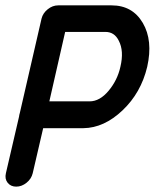

<svg xmlns="http://www.w3.org/2000/svg" viewBox="-25 -688 605 716"><path d="M391 -668Q469 -668 507.5 -602.5Q546 -537 524 -439Q501 -342 432 -276.5Q363 -211 286 -210H136L97 -42Q92 -21 74 -6.5Q56 8 35.5 8Q15 8 3.5 -6.5Q-8 -21 -3 -42L46 -253Q46 -256 47 -259.5Q48 -263 49 -267L130 -619Q135 -639 153 -653.5Q171 -668 192 -668ZM424 -439Q438 -498 418 -536Q402 -569 368 -569H218L159 -310H309Q347 -310 380 -349.5Q413 -389 424 -439Z"/></svg>

Font: Brass Mono
Style: Bold Italic
Weight: 700
Italic angle: -13°
Monospace: yes
Version: Version 1.000; ttfautohint (v1.8.3) -l 8 -r 50 -G 200 -x 14 